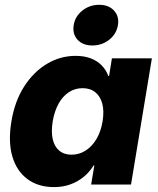

<svg xmlns="http://www.w3.org/2000/svg" viewBox="-20 -764 655 795"><path d="M204.1 10.7Q138.2 10.7 93.5 -22.5Q48.8 -55.7 31 -116.7Q13.2 -177.7 27.3 -261.7Q41 -344.7 79.8 -405.5Q118.7 -466.3 174.1 -499.5Q229.5 -532.7 293 -532.7Q328.6 -532.7 355.5 -522.5Q382.3 -512.2 400.6 -493.7Q418.9 -475.1 428.7 -449.2H431.6L443.4 -522.5H608.9L522.5 0H357.4L370.6 -79.1H367.7Q350.6 -51.3 325.9 -31.2Q301.3 -11.2 270.5 -0.2Q239.7 10.7 204.1 10.7ZM275.9 -123.5Q308.1 -123.5 334.7 -140.6Q361.3 -157.7 379.6 -188.7Q397.9 -219.7 404.8 -261.7Q411.6 -303.7 403.6 -334.5Q395.5 -365.2 374.5 -382.1Q353.5 -398.9 321.8 -398.9Q290.5 -398.9 265.1 -382.3Q239.7 -365.7 222.7 -335Q205.6 -304.2 198.2 -261.7Q191.4 -219.2 198.2 -188.2Q205.1 -157.2 225.1 -140.4Q245.1 -123.5 275.9 -123.5ZM362.3 -575.7Q322.8 -575.7 301 -599.6Q279.3 -623.5 285.2 -660.2Q291 -696.3 321 -720.2Q351.1 -744.1 390.6 -744.1Q430.2 -744.1 452.1 -720.2Q474.1 -696.3 468.3 -660.2Q462.4 -623.5 432.4 -599.6Q402.3 -575.7 362.3 -575.7Z"/></svg>

Font: Inter 28pt ExtraBold
Style: Italic
Weight: 800
Italic angle: -9.3988°
Designer: Rasmus Andersson
Foundry: rsms
Version: Version 4.001;git-66647c0bb